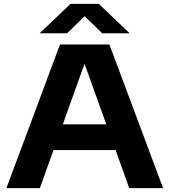

<svg xmlns="http://www.w3.org/2000/svg" viewBox="-20 -969 872 989"><path d="M13 0 289 -740H543.5L820 0H645.5L575.5 -196H255.5L185.5 0ZM303.5 -328.5H527.5L415.5 -640.5ZM184 -797.5 343 -949H489L648 -797.5H506.5L416 -885.5L325.5 -797.5Z"/></svg>

Font: Encode Sans Expanded Expanded
Style: Bold
Weight: 700
Width: 7
Designer: Multiple Designers
Foundry: Impallari Type
Version: Version 3.000; ttfautohint (v1.8.3) -l 8 -r 50 -G 200 -x 14 